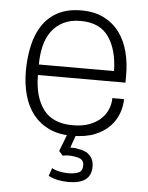

<svg xmlns="http://www.w3.org/2000/svg" viewBox="-53 -583 646 837"><g transform="rotate(5 269.5 -164.0)"><path d="M275 9Q217 9 175 -11Q133 -31 105.5 -66Q78 -101 64.5 -149.5Q51 -198 51 -254Q51 -315 63 -367.5Q75 -420 101 -458Q127 -496 168.5 -517.5Q210 -539 270 -539Q327 -539 368.5 -518Q410 -497 436.5 -461Q463 -425 475.5 -377.5Q488 -330 488 -276V-242H105Q105 -147 146 -92Q187 -37 275 -37Q317 -37 347.5 -48.5Q378 -60 398 -79Q418 -98 427.5 -122Q437 -146 437 -170H488Q488 -140 477 -108.5Q466 -77 441 -50.5Q416 -24 375.5 -7.5Q335 9 275 9ZM434 -288Q432 -382 393 -437.5Q354 -493 270 -493Q226 -493 194.5 -477Q163 -461 143 -433.5Q123 -406 114 -368.5Q105 -331 105 -288ZM278 211Q227 211 190 192L202 157Q216 165 235 169Q254 173 273 173Q303 173 319.5 165Q336 157 336 134Q336 110 315.5 103Q295 96 266 96Q259 96 253.5 97Q248 98 243 99L226 80L256 2H294L273 61H293Q307 63 322 66.5Q337 70 349 78Q361 86 369 100Q377 114 377 136Q377 211 278 211Z"/></g></svg>

Font: Tanohe Sans Light
Style: Regular
Weight: 300
Designer: Village Type and Design LLC & Cristiano Sobral
Foundry: Cooper Hewitt Smithsonian Design Museum
Version: Version 1.00;September 29, 2021;FontCreator 13.0.0.2655 64-b